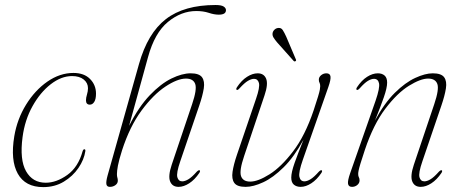

<svg xmlns="http://www.w3.org/2000/svg" viewBox="-20 -738 1852 766"><path d="M267.5 -434.5Q224.5 -434.5 182.5 -402Q140.5 -369.5 109.8 -314.5Q79 -259.5 70 -191Q58 -100.5 84 -54.8Q110 -9 162.5 -9Q205 -9 248.5 -40Q292 -71 309.5 -134.5Q312 -142.5 316.5 -142.5Q321.5 -142.5 320.5 -135Q315.5 -101 293 -68Q270.5 -35 234.5 -13.2Q198.5 8.5 152.5 8.5Q81 8.5 51 -45Q21 -98.5 37 -194.5Q48.5 -263 84 -320.5Q119.5 -378 169.2 -412.5Q219 -447 273 -447Q315.5 -447 339.2 -423Q363 -399 363 -364.5Q363 -342.5 356 -331.5Q349 -320.5 338.5 -320.5Q323 -320.5 323 -338Q323 -348 327 -361Q331 -374 331 -386Q331 -407 314 -420.8Q297 -434.5 267.5 -434.5Z M467 -138.5Q454.5 -99 450.5 -77.5Q446.5 -56 446.5 -43.5Q446.5 -34.5 448.2 -29.5Q450 -24.5 450 -17Q450 -6.5 440.5 0.5Q431 7.5 418.5 7.5Q406.5 7.5 404.5 -2.8Q402.5 -13 409 -37L534.5 -482.5Q569 -605.5 641.8 -661.8Q714.5 -718 840 -718Q863 -718 872.2 -712Q881.5 -706 881.5 -697.5Q881.5 -679.5 853 -679.5Q834.5 -679.5 812.8 -686.8Q791 -694 763 -694Q703 -694 650 -650.5Q597 -607 570.5 -510L495 -236Q533.5 -312 577.5 -358Q621.5 -404 664 -424.8Q706.5 -445.5 740.5 -445.5Q774.5 -445.5 786 -429.8Q797.5 -414 793 -385.2Q788.5 -356.5 775 -317L699 -94Q683 -47.5 687.5 -31Q692 -14.5 707 -14.5Q717.5 -14.5 731.2 -22.5Q745 -30.5 765 -53Q772.5 -60.5 776.5 -58.5Q780 -56.5 775.5 -48.5Q757 -21 735 -6.8Q713 7.5 692.5 7.5Q667.5 7.5 658.8 -14Q650 -35.5 665 -80.5L746.5 -322.5Q766.5 -381.5 758.8 -403Q751 -424.5 722 -424.5Q688 -424.5 639.8 -392.5Q591.5 -360.5 544.5 -296.8Q497.5 -233 467 -138.5Z M1263.5 -58.5Q1267 -56.5 1262.5 -48.5Q1244 -21 1222 -6.8Q1200 7.5 1179.5 7.5Q1163 7.5 1152.5 -1.2Q1142 -10 1142 -29.5Q1142 -50.5 1155.5 -88.5Q1169 -126.5 1191 -181Q1153.5 -112 1111.5 -70.5Q1069.5 -29 1030 -10.8Q990.5 7.5 960 7.5Q926 7.5 914.8 -8.2Q903.5 -24 907.8 -52.8Q912 -81.5 925.5 -121L1001.5 -344Q1017.5 -390.5 1013 -407Q1008.5 -423.5 993.5 -423.5Q983 -423.5 969.2 -415.5Q955.5 -407.5 935.5 -385.5Q928.5 -377.5 924.5 -379.5Q920.5 -381.5 925 -389.5Q943.5 -417.5 965.5 -431.5Q987.5 -445.5 1008 -445.5Q1033 -445.5 1041.8 -424Q1050.5 -402.5 1035.5 -358L954 -115.5Q934 -56.5 941.8 -35Q949.5 -13.5 978.5 -13.5Q1009 -13.5 1055.2 -42.5Q1101.5 -71.5 1149.2 -134Q1197 -196.5 1231 -297Q1243 -333.5 1248.8 -352.5Q1254.5 -371.5 1256 -380Q1257.5 -388.5 1257.5 -394Q1257.5 -403 1254.8 -407.8Q1252 -412.5 1252 -420Q1252 -430.5 1261.2 -438Q1270.5 -445.5 1282 -445.5Q1296.5 -445.5 1298.5 -433.2Q1300.5 -421 1290 -391L1188.5 -101.5Q1170.5 -50.5 1174.5 -32.5Q1178.5 -14.5 1194.5 -14.5Q1205 -14.5 1218.8 -22.8Q1232.5 -31 1252 -53Q1259.5 -60.5 1263.5 -58.5ZM1122 -591.5 1160 -502Q1163 -496.5 1159 -494Q1155 -491.5 1151.5 -495L1085.5 -569Q1077 -579 1071.5 -587.8Q1066 -596.5 1067.5 -606Q1069 -614 1075.5 -620Q1082 -626 1091 -626.5Q1102 -627.5 1108.2 -617.8Q1114.5 -608 1122 -591.5Z M1403.5 -379.5Q1399.5 -381.5 1404 -389.5Q1422.5 -417.5 1444.5 -431.5Q1466.5 -445.5 1487.5 -445.5Q1504 -445.5 1514.2 -436.8Q1524.5 -428 1524.5 -408.5Q1524.5 -387.5 1511.2 -349.5Q1498 -311.5 1476 -257Q1513 -326 1555 -367.5Q1597 -409 1636.8 -427.2Q1676.5 -445.5 1706.5 -445.5Q1740.5 -445.5 1752 -429.8Q1763.5 -414 1759 -385.2Q1754.5 -356.5 1741 -317L1665 -94Q1649 -47.5 1653.5 -31Q1658 -14.5 1673 -14.5Q1683.5 -14.5 1697.2 -22.5Q1711 -30.5 1731 -53Q1738.5 -60.5 1742.5 -58.5Q1746 -56.5 1741.5 -48.5Q1723 -21 1701 -6.8Q1679 7.5 1658.5 7.5Q1633.5 7.5 1624.8 -14Q1616 -35.5 1631 -80.5L1712.5 -322.5Q1732.5 -381.5 1724.8 -403Q1717 -424.5 1688 -424.5Q1658 -424.5 1611.5 -395.8Q1565 -367 1517.5 -304.5Q1470 -242 1436 -141Q1424 -104.5 1418.2 -85.8Q1412.5 -67 1410.8 -58.2Q1409 -49.5 1409 -44Q1409 -35 1411.8 -30.5Q1414.5 -26 1414.5 -18Q1414.5 -7.5 1405.5 0Q1396.5 7.5 1384.5 7.5Q1370.5 7.5 1368.5 -4.8Q1366.5 -17 1377 -47L1478.5 -336.5Q1496 -387.5 1492.2 -405.5Q1488.5 -423.5 1472 -423.5Q1461.5 -423.5 1448 -415.5Q1434.5 -407.5 1415 -385.5Q1407.5 -377.5 1403.5 -379.5Z"/></svg>

Font: Fraunces 72pt S000 Thin
Style: Italic
Weight: 100
Italic angle: -16°
Version: Version 1.000; ttfautohint (v1.8.3)